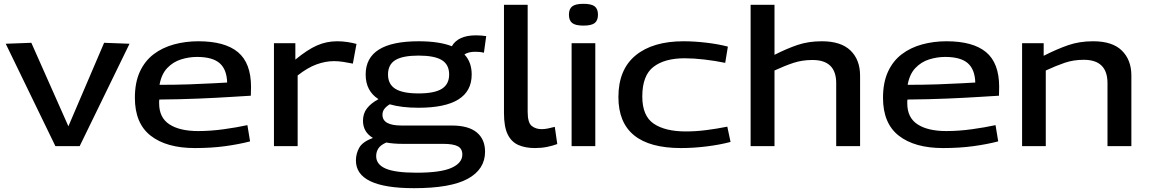

<svg xmlns="http://www.w3.org/2000/svg" viewBox="-20 -765 6017 1005"><path d="M270 0 10 -536 144 -541 338 -104 525 -541 658 -536 397 0Z M1000 10Q852 10 769 -54.5Q686 -119 686 -253Q686 -333 712 -389.5Q738 -446 784 -481Q830 -516 890.5 -532.5Q951 -549 1018 -549Q1157 -549 1225.5 -492Q1294 -435 1294 -310Q1294 -302 1293.5 -289.5Q1293 -277 1293 -264Q1256 -262 1186 -257.5Q1116 -253 1021 -249Q926 -245 814 -244Q813 -239 813 -234.5Q813 -230 813 -224Q813 -149 867 -114Q921 -79 1017 -79Q1082 -79 1151 -88.5Q1220 -98 1275 -110L1289 -25Q1232 -10 1159.5 0Q1087 10 1000 10ZM815 -321Q898 -321 971 -323.5Q1044 -326 1096 -329Q1148 -332 1169 -333Q1167 -402 1129.5 -434.5Q1092 -467 1011 -467Q969 -467 927.5 -454Q886 -441 855.5 -409Q825 -377 815 -321Z M1526 -539V-453Q1589 -505 1639 -527Q1689 -549 1745 -549Q1772 -549 1798.5 -545Q1825 -541 1846 -535L1827 -432Q1803 -437 1777.5 -441Q1752 -445 1728 -445Q1684 -445 1637 -428Q1590 -411 1538 -370V0H1414V-539Z M2147 220Q1843 220 1843 75Q1843 39 1860.5 8Q1878 -23 1932 -43Q1880 -74 1880 -133Q1880 -171 1901 -198Q1922 -225 1961 -246Q1894 -289 1894 -375Q1894 -549 2171 -549Q2279 -549 2345 -523Q2378 -580 2471 -580Q2498 -580 2525 -576L2513 -489Q2502 -492 2490 -493Q2478 -494 2467 -494Q2432 -494 2411 -480Q2449 -440 2449 -375Q2449 -201 2171 -201Q2081 -201 2020 -219Q2002 -208 1992 -195Q1982 -182 1982 -164Q1982 -108 2081 -108H2344Q2432 -108 2475.5 -72Q2519 -36 2519 29Q2519 121 2429 170.5Q2339 220 2147 220ZM2171 -276Q2254 -276 2292.5 -300Q2331 -324 2331 -375Q2331 -427 2292.5 -450.5Q2254 -474 2171 -474Q2088 -474 2049.5 -450.5Q2011 -427 2011 -375Q2011 -324 2049.5 -300Q2088 -276 2171 -276ZM1949 52Q1949 96 1999 117.5Q2049 139 2160 139Q2287 139 2343.5 113.5Q2400 88 2400 44Q2400 13 2376 0.5Q2352 -12 2300 -12H2088Q2039 -12 2002 -19Q1972 -6 1960.5 12Q1949 30 1949 52Z M2742 -740V-180Q2742 -123 2763 -106Q2784 -89 2815 -89Q2831 -89 2848 -92.5Q2865 -96 2884 -101L2897 -11Q2873 -2 2843.5 4Q2814 10 2780 10Q2730 10 2693.5 -6Q2657 -22 2637.5 -61.5Q2618 -101 2618 -173V-740Z M3034 -631Q2992 -631 2975 -644.5Q2958 -658 2958 -688Q2958 -718 2975 -731.5Q2992 -745 3034 -745Q3076 -745 3093 -731.5Q3110 -718 3110 -688Q3110 -658 3093 -644.5Q3076 -631 3034 -631ZM2972 0V-539H3096V0Z M3217 -257Q3217 -401 3307 -475Q3397 -549 3558 -549Q3614 -549 3677.5 -541.5Q3741 -534 3790 -521L3776 -436Q3723 -447 3666.5 -453.5Q3610 -460 3564 -460Q3459 -460 3400.5 -415Q3342 -370 3342 -260Q3342 -158 3402 -117.5Q3462 -77 3570 -77Q3622 -77 3677 -84Q3732 -91 3787 -102L3804 -22Q3747 -7 3678 1.5Q3609 10 3545 10Q3217 10 3217 -257Z M3909 0V-740H4034V-478Q4099 -511 4155.5 -530Q4212 -549 4282 -549Q4382 -549 4432 -500.5Q4482 -452 4482 -369V0H4357V-330Q4357 -451 4233 -451Q4179 -451 4133.5 -436Q4088 -421 4034 -396V0Z M4916 10Q4768 10 4685 -54.5Q4602 -119 4602 -253Q4602 -333 4628 -389.5Q4654 -446 4700 -481Q4746 -516 4806.5 -532.5Q4867 -549 4934 -549Q5073 -549 5141.5 -492Q5210 -435 5210 -310Q5210 -302 5209.5 -289.5Q5209 -277 5209 -264Q5172 -262 5102 -257.5Q5032 -253 4937 -249Q4842 -245 4730 -244Q4729 -239 4729 -234.5Q4729 -230 4729 -224Q4729 -149 4783 -114Q4837 -79 4933 -79Q4998 -79 5067 -88.5Q5136 -98 5191 -110L5205 -25Q5148 -10 5075.5 0Q5003 10 4916 10ZM4731 -321Q4814 -321 4887 -323.5Q4960 -326 5012 -329Q5064 -332 5085 -333Q5083 -402 5045.5 -434.5Q5008 -467 4927 -467Q4885 -467 4843.5 -454Q4802 -441 4771.5 -409Q4741 -377 4731 -321Z M5330 0V-539H5443V-473Q5512 -508 5571 -528.5Q5630 -549 5702 -549Q5803 -549 5852.5 -500Q5902 -451 5902 -370V0H5777V-330Q5777 -452 5653 -452Q5599 -452 5553.5 -436.5Q5508 -421 5454 -396V0Z"/></svg>

Font: Georama Extended Medium
Style: Regular
Weight: 500
Width: 7
Designer: Jean-Baptiste Levee
Foundry: Production Type
Version: Version 1.000